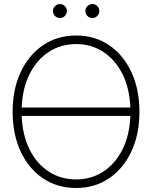

<svg xmlns="http://www.w3.org/2000/svg" viewBox="-20 -912 746 942"><path d="M353.5 10.3Q261.2 10.3 190.9 -37.1Q120.6 -84.5 81.3 -168.9Q42 -253.4 42 -363.3Q42 -474.1 81.5 -558.3Q121.1 -642.6 191.2 -690.2Q261.2 -737.8 353.5 -737.8Q445.3 -737.8 515.1 -690.4Q585 -643.1 624.5 -558.6Q664.1 -474.1 664.1 -363.3Q664.1 -252.9 624.5 -168.7Q585 -84.5 515.1 -37.1Q445.3 10.3 353.5 10.3ZM86.4 -384.3H619.6Q615.7 -479.5 580.6 -549.3Q545.4 -619.1 486.6 -657.5Q427.7 -695.8 353.5 -695.8Q278.8 -695.8 220 -657.7Q161.1 -619.6 125.7 -549.8Q90.3 -480 86.4 -384.3ZM353.5 -31.7Q427.7 -31.7 486.6 -70.1Q545.4 -108.4 580.6 -178.2Q615.7 -248 619.6 -343.3H86.4Q90.3 -248.5 125.2 -178.5Q160.2 -108.4 219.2 -70.1Q278.3 -31.7 353.5 -31.7ZM273.9 -823.7Q259.8 -823.7 249.8 -833.7Q239.7 -843.8 239.7 -857.9Q239.7 -872.1 249.8 -882.1Q259.8 -892.1 273.9 -892.1Q288.1 -892.1 298.1 -882.1Q308.1 -872.1 308.1 -857.9Q308.1 -843.8 298.1 -833.7Q288.1 -823.7 273.9 -823.7ZM433.1 -823.7Q418.9 -823.7 408.9 -833.7Q398.9 -843.8 398.9 -857.9Q398.9 -872.1 408.9 -882.1Q418.9 -892.1 433.1 -892.1Q447.3 -892.1 457.3 -882.1Q467.3 -872.1 467.3 -857.9Q467.3 -843.8 457.3 -833.7Q447.3 -823.7 433.1 -823.7Z"/></svg>

Font: Inter Display Extra Light
Style: Regular
Weight: 200
Designer: Rasmus Andersson
Foundry: rsms
Version: Version 4.000;git-4fc901f